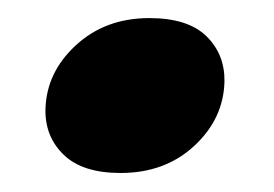

<svg xmlns="http://www.w3.org/2000/svg" viewBox="-20 -324 295 207"><path d="M110 -137.5Q69 -137.5 48.8 -157Q28.5 -176.5 29 -206Q30 -246 61.8 -275.2Q93.5 -304.5 141 -304.5Q182.5 -304.5 202.5 -285Q222.5 -265.5 222 -236Q221 -196 189.5 -166.8Q158 -137.5 110 -137.5Z"/></svg>

Font: Fraunces 144pt SuperSoft
Style: Bold Italic
Weight: 700
Italic angle: -16°
Version: Version 1.000;[0bf87f6ff]